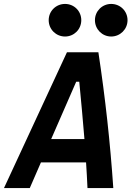

<svg xmlns="http://www.w3.org/2000/svg" viewBox="-52 -961 671 981"><path d="M-31.7 0H100.1L157.2 -131.3H387.7C390.6 -87.4 393.1 -43.9 395 0H526.9C511.2 -231.4 485.8 -462.4 450.7 -693.8H290ZM209.5 -250.5 337.4 -543.5H353C362.3 -445.8 371.6 -348.1 379.4 -250.5ZM280.3 -774.4C326.7 -774.4 363.3 -811.5 363.3 -857.9C363.3 -904.3 326.7 -940.9 280.3 -940.9C233.9 -940.9 196.8 -904.3 196.8 -857.9C196.8 -811.5 233.9 -774.4 280.3 -774.4ZM516.1 -774.4C562 -774.4 599.6 -811.5 599.6 -857.9C599.6 -904.3 562.5 -940.9 516.1 -940.9C470.2 -940.9 433.1 -904.3 433.1 -857.9C433.1 -811.5 470.2 -774.4 516.1 -774.4Z"/></svg>

Font: Cascadia Mono PL
Style: Bold Italic
Weight: 700
Italic angle: -10°
Monospace: yes
Designer: Aaron Bell
Foundry: Saja Typeworks
Version: Version 2404.023